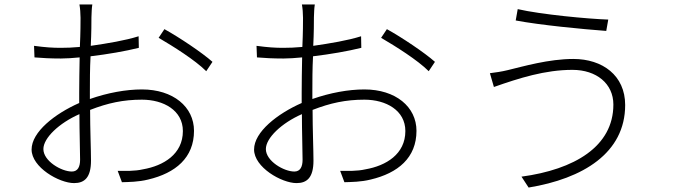

<svg xmlns="http://www.w3.org/2000/svg" viewBox="-20 -808 3040 863"><path d="M384 -396C384 -443 384 -499 387 -555C463 -564 544 -578 604 -593L603 -645C543 -626 464 -613 388 -602C391 -662 391 -709 391 -730C392 -753 392 -769 395 -788H337C340 -772 342 -748 342 -728C342 -709 342 -661 339 -597C308 -594 278 -593 253 -593C217 -593 185 -595 133 -602L135 -550C170 -547 207 -545 254 -545C278 -545 307 -547 338 -550C337 -494 336 -439 336 -392V-345C227 -297 122 -215 122 -136C122 -56 246 15 313 15C360 15 389 -10 389 -86C389 -134 385 -228 385 -314C465 -345 534 -360 618 -360C715 -360 802 -312 802 -219C802 -115 715 -63 623 -47C584 -38 544 -40 509 -40L528 11C559 10 602 10 646 -1C769 -30 852 -99 852 -220C852 -328 758 -406 618 -406C546 -406 464 -391 384 -363ZM693 -638C758 -600 857 -538 907 -488L935 -530C889 -571 786 -640 719 -677ZM303 -37C256 -37 175 -84 175 -138C175 -188 246 -255 337 -295C337 -215 340 -132 340 -90C340 -59 330 -37 303 -37Z M1384 -396C1384 -443 1384 -499 1387 -555C1463 -564 1544 -578 1604 -593L1603 -645C1543 -626 1464 -613 1388 -602C1391 -662 1391 -709 1391 -730C1392 -753 1392 -769 1395 -788H1337C1340 -772 1342 -748 1342 -728C1342 -709 1342 -661 1339 -597C1308 -594 1278 -593 1253 -593C1217 -593 1185 -595 1133 -602L1135 -550C1170 -547 1207 -545 1254 -545C1278 -545 1307 -547 1338 -550C1337 -494 1336 -439 1336 -392V-345C1227 -297 1122 -215 1122 -136C1122 -56 1246 15 1313 15C1360 15 1389 -10 1389 -86C1389 -134 1385 -228 1385 -314C1465 -345 1534 -360 1618 -360C1715 -360 1802 -312 1802 -219C1802 -115 1715 -63 1623 -47C1584 -38 1544 -40 1509 -40L1528 11C1559 10 1602 10 1646 -1C1769 -30 1852 -99 1852 -220C1852 -328 1758 -406 1618 -406C1546 -406 1464 -391 1384 -363ZM1693 -638C1758 -600 1857 -538 1907 -488L1935 -530C1889 -571 1786 -640 1719 -677ZM1303 -37C1256 -37 1175 -84 1175 -138C1175 -188 1246 -255 1337 -295C1337 -215 1340 -132 1340 -90C1340 -59 1330 -37 1303 -37Z M2298 -716C2409 -695 2598 -677 2705 -669L2714 -720C2623 -723 2411 -743 2307 -767ZM2737 -338C2737 -149 2561 -46 2324 -14L2356 35C2600 -5 2790 -120 2790 -336C2790 -469 2688 -543 2557 -543C2446 -543 2330 -509 2263 -493C2235 -486 2206 -482 2182 -479L2200 -417C2314 -457 2430 -494 2553 -494C2661 -494 2737 -432 2737 -338Z"/></svg>

Font: Spoqa Han Sans Neo Light
Style: Regular
Weight: 300
Designer: [Spoqa Han Sans Neo] Dong-huui Kim  Younghwa Kang  Yujin Lee  [Noto Sans] Ryoko NISHIZUKA  (kana & ideographs); Paul D. 
Foundry: Spoqa (http://www.spoqa-han-sans.com)
Version: Version 1.000